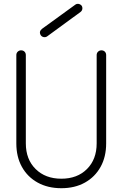

<svg xmlns="http://www.w3.org/2000/svg" viewBox="-20 -978 645 1011"><path d="M303 13Q232 13 178.5 -16.5Q125 -46 95.5 -99Q66 -152 66 -223V-688Q66 -699 73.5 -706Q81 -713 91 -713Q102 -713 109 -706Q116 -699 116 -688V-223Q116 -139 167.5 -88Q219 -37 303 -37Q387 -37 438 -88Q489 -139 489 -223V-688Q489 -699 496.5 -706Q504 -713 514 -713Q525 -713 532 -706Q539 -699 539 -688V-223Q539 -152 509.5 -99Q480 -46 427 -16.5Q374 13 303 13ZM229 -787Q221 -781 211 -782.5Q201 -784 195 -792Q183 -811 201 -826L376 -953Q384 -959 393.5 -957.5Q403 -956 410 -948Q415 -940 413.5 -930.5Q412 -921 404 -915Z"/></svg>

Font: Kurewa Gothic CJK TC Regular
Style: Regular
Weight: 400
Designer: Max Yao
Foundry: Max-Everyday
Version: Version 1.071; ttfautohint (v1.8.3)